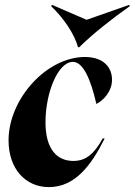

<svg xmlns="http://www.w3.org/2000/svg" viewBox="-20 -753 551 785"><path d="M15 -179C15 -63 84 12 180 12C288 12 354 -79 408 -187H400C364 -122 330 -95 280 -95C213 -95 166 -143 166 -253C166 -374 217 -500 278 -500C320 -500 351 -429 374 -328C401 -341 438 -378 438 -427C438 -475 406 -520 327 -520C171 -520 15 -349 15 -179ZM189 -728C240 -679 284 -615 299 -560H304C358 -613 433 -673 511 -728L508 -733L334 -672L193 -733Z"/></svg>

Font: Nyght Serif Bold Italic
Style: Regular
Weight: 700
Italic angle: -16°
Designer: Maksym Kobuzan
Version: Version 0.410;Glyphs 3.1.2 (3151)